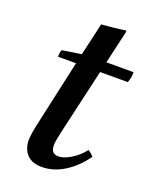

<svg xmlns="http://www.w3.org/2000/svg" viewBox="-120 -668 595 749"><g transform="rotate(20 178.0 -293.5)"><path d="M348 -413H233L170 -139Q161 -100 161 -83Q161 -67 168 -57.5Q175 -48 193 -48Q214 -48 243 -65.5Q272 -83 295 -112Q308 -103 318 -92Q283 -43 238 -15Q193 13 145 13Q113 13 94.5 0Q76 -13 69 -31.5Q62 -50 62 -66Q62 -77 64 -93Q66 -109 71 -132L133 -413H58Q58 -421 59 -428Q60 -435 63 -442L142 -454Q149 -483 157.5 -519.5Q166 -556 173 -589Q197 -591 222.5 -593.5Q248 -596 272 -600L275 -596Q268 -566 261 -535.5Q254 -505 243 -457H356Q356 -445 354 -434.5Q352 -424 348 -413Z"/></g></svg>

Font: Tiro Gurmukhi
Style: Italic
Weight: 400
Italic angle: -11°
Designer: Gurmukhi: John Hudson & Fiona Ross, assisted by Paul Hanslow. Latin: John Hudson with Paul Hanslow, assisted by Kaja Soj
Foundry: Tiro Typeworks Ltd.
Version: Version 1.52